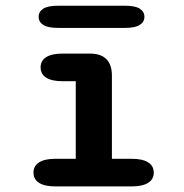

<svg xmlns="http://www.w3.org/2000/svg" viewBox="-20 -668 659 688"><path d="M179 0Q140 0 120 -12.8Q100 -25.5 100 -49.5Q100 -73.5 120 -86.2Q140 -99 179 -99H251.5V-377H204Q165.5 -377 145.5 -389.8Q125.5 -402.5 125.5 -426.5Q125.5 -450.5 145.5 -463.2Q165.5 -476 204 -476H301.5Q381 -476 381 -397V-99H452Q490.5 -99 510.8 -86.2Q531 -73.5 531 -49.5Q531 -25.5 510.8 -12.8Q490.5 0 452 0ZM118.5 -608Q118.5 -626 135 -636.8Q151.5 -647.5 188 -647.5H428Q464.5 -647.5 481 -636.8Q497.5 -626 497.5 -608Q497.5 -589.5 481 -578.8Q464.5 -568 428 -568H188Q151.5 -568 135 -578.8Q118.5 -589.5 118.5 -608Z"/></svg>

Font: Sono Monospace SemiBold
Style: Regular
Weight: 600
Designer: Tyler Finck
Foundry: Tyler Finck
Version: Version 2.112